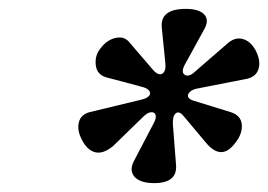

<svg xmlns="http://www.w3.org/2000/svg" viewBox="-20 -727 603 432"><path d="M164 -413Q153 -434 157.5 -452Q162 -470 183 -475L299 -503Q311 -506 315.5 -511.5Q320 -517 315.5 -523Q311 -529 298 -532L219 -553Q198 -559 195.5 -580.5Q193 -602 206 -618Q220 -637 239.5 -641.5Q259 -646 270 -633L325 -569Q337 -556 345.5 -561.5Q354 -567 352 -585L344 -665Q342 -686 355.5 -696.5Q369 -707 398 -707Q428 -707 439.5 -694.5Q451 -682 440 -662L395 -580Q387 -564 396 -558.5Q405 -553 419 -566L494 -631Q510 -644 527 -639Q544 -634 555 -614Q567 -591 562 -573Q557 -555 537 -550L425 -528Q413 -526 407 -520Q401 -514 403.5 -508.5Q406 -503 417 -500L498 -475Q522 -468 524 -447Q526 -426 509 -405Q479 -365 445 -404L393 -466Q383 -478 375.5 -472Q368 -466 369 -447L376 -357Q380 -315 327 -315Q295 -315 282.5 -329.5Q270 -344 282 -366L327 -452Q332 -462 330 -468.5Q328 -475 320 -474.5Q312 -474 303 -465L234 -398Q212 -380 194 -384.5Q176 -389 164 -413Z"/></svg>

Font: Lingua Franca
Style: Bold Italic
Weight: 700
Italic angle: -13°
Version: Version 1.19